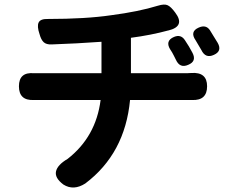

<svg xmlns="http://www.w3.org/2000/svg" viewBox="-20 -781 1040 847"><path d="M868.2 -560.5Q851.6 -589.8 842.8 -603.5Q816.4 -641.6 856.4 -659.2Q888.7 -673.8 906.2 -647.5Q908.2 -644.5 920.9 -623.5Q933.6 -602.5 940.4 -591.8Q960.9 -555.7 923.8 -539.1Q886.7 -521.5 868.2 -560.5ZM755.9 -517.6Q754.9 -519.5 746.6 -536.1Q738.3 -552.7 732.4 -560.5Q706.1 -600.6 748 -618.2Q778.3 -630.9 795.9 -603.5Q814.5 -576.2 829.1 -547.9Q848.6 -510.7 810.5 -495.1Q773.4 -478.5 755.9 -517.6ZM129.9 -458H427.7V-596.7Q320.3 -588.9 208 -585Q184.6 -584 172.9 -594.7Q161.1 -605.5 154.3 -630.9Q142.6 -665 150.4 -681.6Q158.2 -698.2 191.4 -697.3Q358.4 -697.3 470.7 -713.9Q590.8 -729.5 676.8 -755.9Q705.1 -764.6 719.7 -757.8Q734.4 -751 752.9 -725.6Q798.8 -665 722.7 -646.5H721.7Q646.5 -626 557.6 -614.3V-458H804.7Q817.4 -458 824.2 -459Q893.6 -463.9 893.6 -400.4Q893.6 -336.9 827.1 -339.8H553.7Q531.2 -103.5 356.4 28.3Q304.7 61.5 259.8 33.2Q220.7 3.9 227.1 -24.9Q233.4 -53.7 278.3 -80.1Q403.3 -177.7 423.8 -339.8H128.9Q63.5 -336.9 63.5 -400.4Q63.5 -463.9 129.9 -458Z"/></svg>

Font: GenSenMaruGothic TW TTF Bold
Style: Regular
Weight: 700
Version: Version 1.301